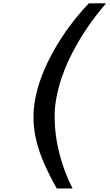

<svg xmlns="http://www.w3.org/2000/svg" viewBox="-20 -854 640 1121"><path d="M175.5 -169.5Q175.5 -220 184 -267.5Q208 -404.5 291.8 -554.5Q375.5 -704.5 498.5 -834.5H599Q483 -699 407.5 -555.8Q332 -412.5 307.5 -273.5Q299 -226 299 -168.5Q299 -66 327 43.2Q355 152.5 404 246.5H311.5Q268 169 239 103.5Q210 38 192.8 -30.5Q175.5 -99 175.5 -169.5Z"/></svg>

Font: JuliaMono BoldItalic
Style: Regular
Weight: 700
Italic angle: -9°
Monospace: yes
Designer: cormullion
Foundry: corm
Version: Version 0.049; ttfautohint (v1.8.4)